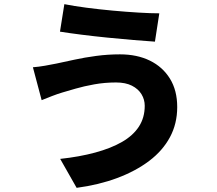

<svg xmlns="http://www.w3.org/2000/svg" viewBox="-20 -834 1040 922"><path d="M675 -326Q675 -356 659.5 -381.5Q644 -407 613.5 -422.5Q583 -438 537 -438Q483 -438 433 -429Q383 -420 343.5 -408.5Q304 -397 280 -390Q259 -384 230.5 -373Q202 -362 180 -353L138 -511Q165 -513 196.5 -518.5Q228 -524 252 -529Q290 -537 338 -547.5Q386 -558 442 -565.5Q498 -573 556 -573Q638 -573 699.5 -543Q761 -513 796 -456.5Q831 -400 831 -320Q831 -240 796 -175Q761 -110 696 -61Q631 -12 542.5 21Q454 54 348 68L269 -71Q362 -81 437.5 -101.5Q513 -122 566 -152.5Q619 -183 647 -226Q675 -269 675 -326ZM289 -814Q334 -805 395 -797Q456 -789 521.5 -783Q587 -777 646 -773.5Q705 -770 745 -770L724 -634Q679 -637 619 -642Q559 -647 494.5 -653.5Q430 -660 371 -667.5Q312 -675 268 -682Z"/></svg>

Font: Noto Sans SC Thin ExtraBold
Style: Regular
Weight: 800
Version: Version 2.004-H2;hotconv 1.0.118;makeotfexe 2.5.65603